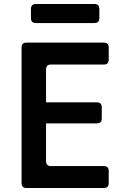

<svg xmlns="http://www.w3.org/2000/svg" viewBox="-20 -944 640 964"><path d="M113 0Q88.3 0 88.3 -24.7V-705.3Q88.3 -730 113 -730H501.2Q525.9 -730 525.9 -705.3V-644.6Q525.9 -619.9 501.2 -619.9H235.9Q211.2 -619.9 211.2 -595.2V-430.2H466.2Q490.9 -430.2 490.9 -405.5V-349.1Q490.9 -324.4 466.2 -324.4H211.2V-134.8Q211.2 -110.1 235.9 -110.1H501.2Q525.9 -110.1 525.9 -85.4V-24.7Q525.9 0 501.2 0ZM160.1 -828.3Q135.4 -828.3 135.4 -853V-899.1Q135.4 -923.8 160.1 -923.8H454.1Q478.8 -923.8 478.8 -899.1V-853Q478.8 -828.3 454.1 -828.3Z"/></svg>

Font: Pitagon Sans Mono
Style: Regular
Weight: 400
Monospace: yes
Designer: Travis Tran
Foundry: Pitagon
Version: Version 1.001;gftools[0.9.26]